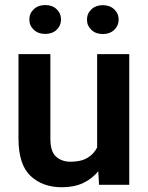

<svg xmlns="http://www.w3.org/2000/svg" viewBox="-20 -747 598 776"><path d="M380.4 0 377 -54.7Q352.5 -24.4 315.9 -7.3Q279.3 9.8 230 9.8Q151.9 9.8 103.3 -36.1Q54.7 -82 54.7 -187V-528.3H183.6V-186Q183.6 -133.8 207 -113.5Q230.5 -93.3 264.6 -93.3Q307.1 -93.3 333.3 -108.9Q359.4 -124.5 372.6 -150.9V-528.3H502.4V0ZM98.6 -668Q98.6 -692.9 116.5 -709.7Q134.3 -726.6 162.6 -726.6Q191.4 -726.6 209 -709.7Q226.6 -692.9 226.6 -668Q226.6 -643.6 209 -626.7Q191.4 -609.9 162.6 -609.9Q134.3 -609.9 116.5 -626.7Q98.6 -643.6 98.6 -668ZM331.5 -667.5Q331.5 -692.4 349.4 -709.2Q367.2 -726.1 395.5 -726.1Q423.8 -726.1 441.7 -709.2Q459.5 -692.4 459.5 -667.5Q459.5 -643.1 441.7 -626.2Q423.8 -609.4 395.5 -609.4Q367.2 -609.4 349.4 -626.2Q331.5 -643.1 331.5 -667.5Z"/></svg>

Font: Vazirmatn UI SemiBold
Style: Regular
Weight: 600
Designer: Saber Rastikerdar
Foundry: Saber Rastikerdar
Version: Version 33.003